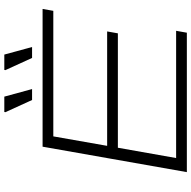

<svg xmlns="http://www.w3.org/2000/svg" viewBox="-18 -890 908 913"><g transform="rotate(-90 436.5 -434.0)"><path d="M74 0 195 -686H850L841 -635H244L199 -379H743L734 -328H190L141 -51H746L737 0ZM417 -736 359 -863 360 -868H433L469 -736ZM617 -736 559 -863 560 -868H633L669 -736Z"/></g></svg>

Font: Archivo Expanded Thin
Style: Italic
Weight: 250
Width: 7
Italic angle: -10°
Designer: Hector Gatti
Foundry: Omnibus-Type
Version: Version 2.001